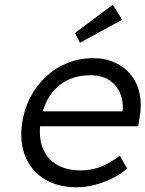

<svg xmlns="http://www.w3.org/2000/svg" viewBox="-20 -779 613 809"><path d="M302 10Q224 10 168 -24Q112 -58 87 -119Q62 -180 73 -259Q82 -320 108 -369.5Q134 -419 173.5 -456Q213 -493 264 -513.5Q315 -534 371 -534Q424 -534 465 -515Q506 -496 532.5 -462.5Q559 -429 568.5 -383Q578 -337 568 -282L562 -247H127L125 -310H514L494 -293L497 -317Q500 -353 486 -386.5Q472 -420 440.5 -441Q409 -462 361 -462Q305 -462 261 -439.5Q217 -417 188.5 -373Q160 -329 151 -264Q142 -202 159.5 -156.5Q177 -111 218 -86Q259 -61 322 -61Q359 -61 397 -73.5Q435 -86 485 -123L516 -69Q490 -46 455.5 -28.5Q421 -11 381.5 -0.5Q342 10 302 10ZM317 -599 296 -640 455 -759 495 -696Z"/></svg>

Font: Lexend Light
Style: Italic
Weight: 300
Italic angle: -8.13011°
Designer: Bonnie Shaver-Troup, Thomas Jockin
Foundry: Lexend
Version: Version 1.007